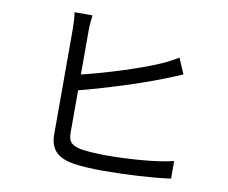

<svg xmlns="http://www.w3.org/2000/svg" viewBox="-83 -873 1165 979"><g transform="rotate(10 500.0 -383.5)"><path d="M313 -380C438 -412 620 -469 733 -514C763 -525 799 -541 828 -553L793 -634C764 -616 735 -601 705 -588C601 -543 434 -491 313 -462V-688C313 -716 316 -746 319 -769H226C230 -746 232 -712 232 -688V-138C232 -57 275 -22 351 -8C393 -1 452 2 512 2C621 2 771 -6 858 -19V-110C774 -88 621 -78 515 -78C466 -78 415 -81 383 -86C335 -96 313 -109 313 -160Z"/></g></svg>

Font: Noto Sans CJK TC Regular
Style: Regular
Weight: 400
Designer: Ryoko NISHIZUKA (kana & ideographs); Paul D. Hunt (Latin, Greek & Cyrillic); Wenlong ZHANG (bopomofo); Sandoll Communica
Foundry: Adobe Systems Incorporated
Version: Version 1.001;PS 1.001;hotconv 1.0.78;makeotf.lib2.5.61930